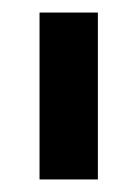

<svg xmlns="http://www.w3.org/2000/svg" viewBox="-20 -783 219 306"><path d="M136 -497H43V-763H136Z"/></svg>

Font: Open Sauce One Medium
Style: Regular
Weight: 500
Designer: Alfredo Marco Pradil
Foundry: Creative Sauce Fz LLC
Version: Version 1.477